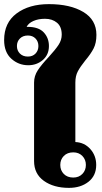

<svg xmlns="http://www.w3.org/2000/svg" viewBox="-66 -900 492 930"><path d="M99 -120V-500Q99 -532 117 -559.5Q135 -587 170 -624Q202 -659 217.5 -682.5Q233 -706 233 -732Q233 -771 210 -790Q187 -809 152 -809Q120 -809 96 -798.5Q72 -788 63 -770H67Q121 -770 146 -743Q171 -716 171 -677Q171 -635 141.5 -609.5Q112 -584 71 -584Q24 -584 -11 -615.5Q-46 -647 -46 -706Q-46 -790 14.5 -835Q75 -880 171 -880Q274 -880 337.5 -842Q401 -804 401 -731Q401 -692 387.5 -665.5Q374 -639 347 -607Q323 -577 311 -554.5Q299 -532 299 -500V-212Q343 -210 371.5 -178Q400 -146 400 -101Q400 -49 362.5 -19.5Q325 10 268 10Q194 10 146.5 -24Q99 -58 99 -120ZM120 -677Q120 -699 106 -713.5Q92 -728 69 -728Q45 -728 30.5 -713.5Q16 -699 16 -677Q16 -655 30.5 -640.5Q45 -626 69 -626Q92 -626 106 -640.5Q120 -655 120 -677ZM350 -101Q350 -127 333 -144.5Q316 -162 289 -162Q260 -162 243 -144.5Q226 -127 226 -101Q226 -75 243 -57.5Q260 -40 289 -40Q316 -40 333 -57.5Q350 -75 350 -101Z"/></svg>

Font: Taviraj Black
Style: Regular
Weight: 900
Designer: Katatrad Team
Foundry: CadsonDemak
Version: Version 1.030